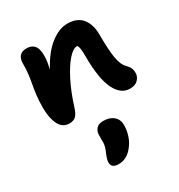

<svg xmlns="http://www.w3.org/2000/svg" viewBox="-205 -652 1074 1155"><g transform="rotate(-30 332.5 -74.5)"><path d="M568 10Q504 10 468 -64.5Q432 -139 432 -292Q432 -322 430 -340.5Q428 -359 421 -371Q419 -371 416 -371Q390 -371 355.5 -332Q321 -293 285.5 -223.5Q250 -154 221 -62Q208 -21 192 -6Q176 9 148 9Q100 9 77.5 -36Q55 -81 55 -151Q55 -200 59.5 -237Q64 -274 70 -305.5Q76 -337 80 -369.5Q84 -402 84 -443Q84 -512 149 -512Q182 -512 200.5 -491Q219 -470 219 -423Q219 -397 215.5 -376Q212 -355 207 -331Q256 -424 316.5 -471Q377 -518 434 -518Q503 -518 536.5 -476Q570 -434 570 -364Q570 -258 579.5 -201.5Q589 -145 615 -120Q629 -106 636 -91.5Q643 -77 643 -56Q643 -30 623.5 -10Q604 10 568 10ZM282 369Q232 369 232 331Q232 320 235 308.5Q238 297 246 277Q265 236 265 210Q265 184 265 160Q265 133 280.5 115Q296 97 329 97Q373 97 399.5 119.5Q426 142 426 180Q426 219 413 257Q400 295 371 327Q333 369 282 369Z"/></g></svg>

Font: Shantell Sans Normal
Style: Bold
Weight: 700
Designer: Stephen Nixon, Anya Danilova, Shantell Martin
Foundry: Arrow Type
Version: Version 1.009;[a7da0bfa3]